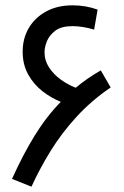

<svg xmlns="http://www.w3.org/2000/svg" viewBox="-20 -698 465 720"><path d="M98 2 25 -27Q66 -118 110 -189.5Q154 -261 208 -316Q171 -331 138.5 -356.5Q106 -382 85.5 -419Q65 -456 65 -504Q65 -554 88 -593Q111 -632 153 -655Q195 -678 252 -678Q277 -678 300.5 -674Q324 -670 346 -662L333 -587Q313 -593 292 -596.5Q271 -600 252 -600Q210 -600 187.5 -583Q165 -566 156 -543.5Q147 -521 147 -502Q147 -471 164 -445Q181 -419 208 -399.5Q235 -380 264 -369Q307 -405 358 -434L395 -370Q324 -322 267.5 -260.5Q211 -199 169.5 -131.5Q128 -64 98 2Z"/></svg>

Font: Go Noto Current
Style: Regular
Weight: 400
Designer: Monotype Design Team
Foundry: Monotype Imaging Inc.
Version: Version 2.007; ttfautohint (v1.8) -l 8 -r 50 -G 200 -x 14 -D